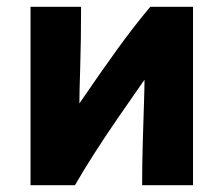

<svg xmlns="http://www.w3.org/2000/svg" viewBox="-20 -546 659 566"><path d="M70 0V-526H219Q219 -426 216.5 -348.5Q214 -271 214 -241Q274 -329 324.5 -399Q375 -469 423 -526H549V0H399Q399 -67 401 -131Q403 -195 404.5 -243Q406 -291 406 -311Q368 -257 329.5 -201Q291 -145 258 -93.5Q225 -42 201 0Z"/></svg>

Font: Ubuntu Sans ExtraBold
Style: Regular
Weight: 800
Designer: Dalton Maag Ltd
Foundry: Dalton Maag Ltd
Version: Version 1.006; ttfautohint (v1.8.4.7-5d5b)